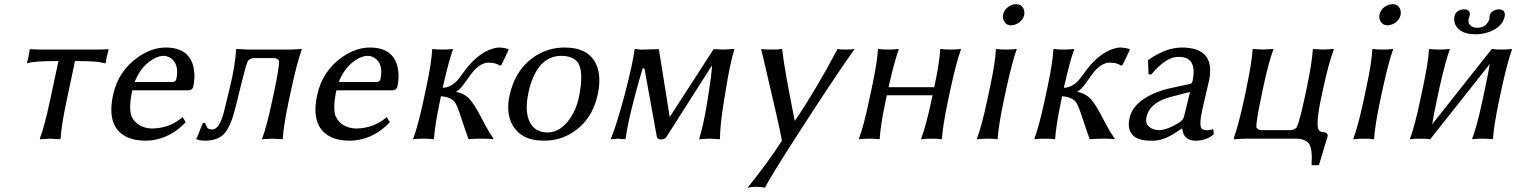

<svg xmlns="http://www.w3.org/2000/svg" viewBox="-20 -668 7305 925"><path d="M261.7 -374Q137.2 -374 111.3 -362.8L109.9 -366.2Q117.7 -389.2 123 -429.2L125.5 -431.2Q155.3 -429.2 180.2 -429.2H446.3Q471.7 -429.2 501.5 -431.2L503.4 -429.2Q491.7 -388.2 489.7 -366.2L487.3 -362.8Q487.3 -362.8 453.1 -369.6Q411.1 -374 341.3 -374L300.3 -180.2Q275.4 -63 272 0L269.5 2.9Q267.6 2.9 222.2 0L172.4 2.9L171.9 0Q194.8 -61 220.2 -180.2Z M628.9 -272.9H813Q826.7 -274.4 829.6 -287.1Q844.7 -359.4 801.8 -388.7Q786.1 -398.4 769.5 -398.9Q732.4 -398.9 690.4 -363.8Q650.4 -329.1 628.9 -272.9ZM859.9 -104 874.5 -79.1Q803.2 -3.4 708.5 8.3Q694.3 9.8 681.6 9.8Q580.1 9.8 538.1 -53.2Q537.1 -55.2 536.6 -56.2Q503.4 -110.8 524.4 -209Q549.8 -328.1 648.9 -395.5Q713.4 -439 778.3 -439Q893.1 -439 913.1 -340.3Q921.4 -298.8 911.1 -250Q906.2 -233.9 889.2 -232.9H617.2Q598.6 -144 614.3 -106Q642.1 -51.8 711.4 -48.8Q797.9 -49.8 859.9 -104Z M1114.7 -150.9Q1090.3 -52.7 1056.6 -20Q1024.9 9.8 966.3 9.8Q939 9.3 925.8 2V-1Q932.1 -9.3 949.2 -56.2Q953.6 -67.9 957.5 -75.2L967.8 -76.2Q976.1 -52.2 983.9 -47.9Q991.7 -44.4 1002.9 -43.9Q1038.1 -45.4 1059.1 -129.9L1090.3 -258.8Q1111.8 -347.2 1117.7 -429.2L1119.1 -432.1Q1121.1 -432.1 1175.8 -429.2H1380.9L1433.1 -432.1L1433.6 -429.2Q1409.2 -360.8 1381.3 -229L1370.6 -179.2Q1346.2 -63 1342.3 0L1339.8 2.9Q1337.9 2.9 1292.5 0L1242.7 2.9V0Q1265.6 -61 1290.5 -179.2L1301.3 -229Q1326.2 -346.7 1324.2 -375Q1315.4 -387.7 1300.8 -388.2H1203.1Q1186.5 -387.2 1174.3 -375Q1165.5 -356.9 1143.1 -266.1Z M1612.3 -272.9H1796.4Q1810.1 -274.4 1813 -287.1Q1828.1 -359.4 1785.2 -388.7Q1769.5 -398.4 1752.9 -398.9Q1715.8 -398.9 1673.8 -363.8Q1633.8 -329.1 1612.3 -272.9ZM1843.3 -104 1857.9 -79.1Q1786.6 -3.4 1691.9 8.3Q1677.7 9.8 1665 9.8Q1563.5 9.8 1521.5 -53.2Q1520.5 -55.2 1520 -56.2Q1486.8 -110.8 1507.8 -209Q1533.2 -328.1 1632.3 -395.5Q1696.8 -439 1761.7 -439Q1876.5 -439 1896.5 -340.3Q1904.8 -298.8 1894.5 -250Q1889.6 -233.9 1872.6 -232.9H1600.6Q1582 -144 1597.7 -106Q1625.5 -51.8 1694.8 -48.8Q1781.2 -49.8 1843.3 -104Z M2034.2 -250Q2059.6 -369.1 2062 -429.2L2064.5 -432.1Q2082 -429.2 2111.8 -429.2Q2141.6 -429.2 2160.6 -432.1L2162.1 -429.2Q2142.1 -375 2113.8 -250L2112.8 -245.1Q2156.2 -246.1 2190.9 -289.6Q2196.8 -296.9 2208 -312.5Q2228 -340.3 2240.2 -354Q2298.8 -420.4 2362.3 -436Q2375.5 -439.5 2388.2 -439Q2406.7 -438.5 2427.7 -432.1L2430.7 -428.2L2395 -354L2386.7 -352.1Q2370.6 -366.2 2331.5 -366.2Q2301.3 -365.2 2270 -335Q2253.9 -319.3 2217.3 -266.1Q2194.3 -234.4 2178.2 -227.1L2177.7 -225.1Q2221.7 -217.3 2248 -184.1Q2255.9 -173.8 2266.6 -158.2Q2280.8 -136.7 2319.8 -61.5Q2337.9 -27.8 2357.9 0L2355 2.9Q2340.3 0 2303.7 0Q2263.7 0 2237.3 2.9Q2229.5 -16.6 2197.8 -112.8Q2180.7 -164.6 2169.9 -177.7Q2148.9 -201.2 2104.5 -204.6L2099.1 -179.2Q2074.7 -63 2070.8 0L2068.4 2.9Q2050.8 0 2021 0Q1991.2 0 1972.2 2.9L1970.7 0Q1993.7 -61 2019 -179.2Z M2434.1 -205.1Q2462.4 -337.9 2563.5 -400.9Q2625.5 -439 2699.7 -439Q2829.6 -439 2859.9 -337.9Q2875 -285.2 2859.9 -213.9Q2833.5 -89.8 2737.3 -28.8Q2675.3 9.8 2600.6 9.8Q2486.3 9.8 2444.8 -73.7Q2418.5 -129.9 2434.1 -205.1ZM2684.6 -398.9Q2582.5 -398.9 2538.1 -267.6Q2530.8 -245.6 2525.9 -222.2Q2502.9 -113.8 2543.9 -61.5Q2570.3 -30.3 2617.7 -29.8Q2681.6 -29.8 2729.5 -102.1Q2756.8 -144 2768.1 -195.8Q2796.9 -332 2758.3 -373.5Q2733.9 -398.4 2684.6 -398.9Z M3041 -214.8Q3002.9 -71.8 2994.1 0L2991.7 2.9Q2989.7 2.9 2958.5 0Q2958.5 0 2923.3 2.9V0Q2950.7 -66.4 2990.2 -214.8Q3027.8 -357.4 3037.1 -429.2L3039.6 -432.1Q3039.6 -432.1 3067.9 -428.7Q3070.8 -428.7 3073.7 -429.2L3154.3 -431.2L3206.5 -104L3418 -431.2Q3419.4 -431.2 3464.4 -429.2L3517.1 -432.1L3517.6 -429.2Q3496.6 -360.8 3475.6 -229L3467.3 -179.2Q3448.7 -63 3448.7 0L3446.3 2.9Q3444.3 2.9 3398.9 0L3349.1 2.9L3348.6 0Q3368.7 -61.5 3387.7 -179.2L3395.5 -229Q3407.7 -305.7 3410.6 -353.5L3189 -5.9Q3182.6 3.4 3163.6 3.9Q3148.4 2.9 3145 -5.9L3085 -336.9L3076.7 -339.8Q3060.1 -286.6 3041 -214.8Z M3647 -432.1Q3661.1 -429.2 3698.7 -429.2Q3734.9 -429.2 3748 -432.1Q3759.8 -328.6 3808.6 -87.4H3810.5Q3908.7 -231.4 4015.1 -432.1Q4025.4 -429.2 4053.7 -429.2Q4086.4 -429.2 4097.2 -432.1Q3987.8 -277.3 3800.8 14.2Q3695.3 178.7 3665 236.8Q3649.4 231.9 3617.2 231.9Q3598.6 232.4 3581.1 236.8Q3679.2 115.7 3747.1 9.8Q3737.3 -50.8 3648.4 -426.3Q3647.5 -429.7 3647 -432.1Z M4181.2 -250Q4206.5 -369.1 4209.5 -429.2L4211.9 -432.1Q4229.5 -429.2 4259.3 -429.2Q4289.1 -429.2 4308.1 -432.1L4309.6 -429.2Q4289.6 -375 4261.2 -250L4260.7 -248H4481L4481.4 -250Q4506.8 -369.1 4509.3 -429.2L4512.2 -432.1Q4529.8 -429.2 4559.6 -429.2Q4589.4 -429.2 4607.9 -432.1L4609.4 -429.2Q4589.4 -375 4561.5 -250L4546.4 -179.2Q4522 -63 4518.1 0L4515.6 2.9Q4498 0 4468.3 0Q4438.5 0 4419.4 2.9L4418 0Q4440.9 -61 4466.3 -179.2L4472.7 -209H4252.4L4246.1 -179.2Q4221.7 -63 4218.3 0L4215.3 2.9Q4197.8 0 4168 0Q4138.2 0 4119.6 2.9L4118.2 0Q4141.1 -61 4166 -179.2Z M4812.5 -597.2Q4818.8 -627.4 4851.1 -642.6Q4862.8 -647.9 4874.5 -647.9Q4903.8 -647.9 4913.1 -621.1Q4916.5 -608.9 4914.6 -597.2Q4908.2 -566.9 4876.5 -551.8Q4864.3 -546.4 4853 -545.9Q4823.7 -545.9 4814 -573.2Q4810.1 -585.4 4812.5 -597.2ZM4750 -250Q4775.4 -369.1 4777.8 -429.2L4780.8 -432.1Q4798.3 -429.2 4828.1 -429.2Q4857.9 -429.2 4876.5 -432.1L4877.9 -429.2Q4857.9 -375 4830.1 -250L4814.9 -179.2Q4790.5 -63 4786.6 0L4784.2 2.9Q4766.6 0 4736.8 0Q4707 0 4688 2.9L4686.5 0Q4709.5 -61 4734.9 -179.2Z M5026.9 -250Q5052.2 -369.1 5054.7 -429.2L5057.1 -432.1Q5074.7 -429.2 5104.5 -429.2Q5134.3 -429.2 5153.3 -432.1L5154.8 -429.2Q5134.8 -375 5106.4 -250L5105.5 -245.1Q5148.9 -246.1 5183.6 -289.6Q5189.5 -296.9 5200.7 -312.5Q5220.7 -340.3 5232.9 -354Q5291.5 -420.4 5355 -436Q5368.2 -439.5 5380.9 -439Q5399.4 -438.5 5420.4 -432.1L5423.3 -428.2L5387.7 -354L5379.4 -352.1Q5363.3 -366.2 5324.2 -366.2Q5293.9 -365.2 5262.7 -335Q5246.6 -319.3 5210 -266.1Q5187 -234.4 5170.9 -227.1L5170.4 -225.1Q5214.4 -217.3 5240.7 -184.1Q5248.5 -173.8 5259.3 -158.2Q5273.4 -136.7 5312.5 -61.5Q5330.6 -27.8 5350.6 0L5347.7 2.9Q5333 0 5296.4 0Q5256.3 0 5230 2.9Q5222.2 -16.6 5190.4 -112.8Q5173.3 -164.6 5162.6 -177.7Q5141.6 -201.2 5097.2 -204.6L5091.8 -179.2Q5067.4 -63 5063.5 0L5061 2.9Q5043.5 0 5013.7 0Q4983.9 0 4964.8 2.9L4963.4 0Q4986.3 -61 5011.7 -179.2Z M5713.4 -225.1 5623.5 -202.1Q5527.8 -177.7 5507.3 -117.2Q5504.9 -109.4 5502.9 -102.1Q5495.6 -67.4 5527.3 -49.8Q5543.5 -41.5 5564 -41Q5604.5 -41.5 5664.6 -80.1Q5680.7 -91.8 5684.1 -106ZM5675.8 -47.9H5671.9Q5604 1 5558.1 7.8Q5542 10.3 5523.4 9.8Q5426.3 9.8 5418.5 -59.6Q5417 -77.6 5421.4 -98.1Q5437.5 -173.3 5539.1 -217.8Q5575.7 -233.4 5618.2 -243.2L5715.8 -264.2Q5722.7 -268.1 5725.1 -275.9Q5748.5 -387.2 5669.9 -393.6Q5662.6 -394 5654.3 -394Q5596.7 -393.1 5526.4 -309.1L5513.2 -310.1L5510.7 -377L5514.6 -380.9Q5596.7 -438.5 5673.8 -439Q5835 -439 5805.7 -284.2Q5804.7 -279.8 5804.2 -276.9Q5803.2 -272.5 5793.5 -231Q5772.9 -144.5 5769.5 -126Q5756.8 -63.5 5769.5 -47.9Q5776.9 -40.5 5797.4 -40.5Q5810.1 -41 5825.2 -45.9L5827.6 -21Q5791 9.8 5741.2 9.8Q5684.6 9.8 5676.8 -41Q5676.3 -44.9 5675.8 -47.9Z M6345.7 -200.2Q6317.4 -66.4 6333.5 -41.5Q6340.3 -33.2 6350.1 -32.2Q6376 -29.8 6376.5 -15.6Q6376.5 -13.2 6376 -11.2L6335 125L6332 127.9H6300.3L6298.8 125Q6303.7 46.9 6285.2 22.9Q6266.1 0 6222.7 0H5976.6L5923.8 2.9L5923.3 0Q5947.8 -68.4 5976.1 -200.2L5986.3 -250Q6010.7 -366.2 6014.6 -429.2L6017.1 -432.1Q6019 -432.1 6064.5 -429.2L6114.3 -432.1L6114.7 -429.2Q6091.8 -368.2 6066.4 -250L6056.2 -200.2Q6031.2 -82.5 6032.7 -54.2Q6041.5 -41.5 6056.2 -41H6198.2Q6214.8 -42 6227.1 -54.2Q6240.7 -81.5 6266.1 -200.2L6276.4 -249Q6300.3 -362.3 6304.7 -429.2L6307.1 -432.1Q6309.1 -432.1 6355.5 -429.2L6405.3 -432.1L6405.8 -429.2Q6379.9 -358.9 6356.4 -249Z M6626 -597.2Q6632.3 -627.4 6664.6 -642.6Q6676.3 -647.9 6688 -647.9Q6717.3 -647.9 6726.6 -621.1Q6730 -608.9 6728 -597.2Q6721.7 -566.9 6689.9 -551.8Q6677.7 -546.4 6666.5 -545.9Q6637.2 -545.9 6627.4 -573.2Q6623.5 -585.4 6626 -597.2ZM6563.5 -250Q6588.9 -369.1 6591.3 -429.2L6594.2 -432.1Q6611.8 -429.2 6641.6 -429.2Q6671.4 -429.2 6689.9 -432.1L6691.4 -429.2Q6671.4 -375 6643.6 -250L6628.4 -179.2Q6604 -63 6600.1 0L6597.7 2.9Q6580.1 0 6550.3 0Q6520.5 0 6501.5 2.9L6500 0Q6522.9 -61 6548.3 -179.2Z M7229.5 -589.8Q7218.3 -537.1 7152.8 -513.7Q7122.1 -502.9 7088.9 -502.9Q7017.6 -502.9 6993.7 -544.4Q6982.4 -564.9 6987.3 -589.8Q6992.7 -614.3 7020.5 -621.6Q7027.3 -623 7033.2 -623Q7060.5 -623 7061.5 -600.6Q7061.5 -596.2 7061 -592.8Q7059.6 -587.4 7058.1 -585Q7056.2 -581.1 7055.7 -577.1Q7049.8 -549.3 7076.2 -537.6Q7085.9 -534.2 7096.7 -534.2Q7132.3 -534.2 7149.9 -563Q7153.8 -569.8 7155.3 -576.2Q7156.2 -582.5 7156.2 -585Q7155.8 -586.9 7156.7 -591.8Q7161.1 -612.3 7185.5 -620.6Q7192.9 -622.6 7198.2 -623Q7229.5 -623 7230 -598.1Q7230 -593.8 7229.5 -589.8ZM6835.9 -250Q6861.3 -369.1 6864.3 -429.2L6866.7 -432.1Q6884.3 -429.2 6914.1 -429.2Q6943.8 -429.2 6962.9 -432.1L6964.4 -429.2Q6944.3 -375 6916 -250L6900.9 -179.2Q6885.7 -107.4 6879.9 -69.3L7167 -432.1Q7184.6 -429.2 7214.4 -429.2Q7244.1 -429.2 7262.7 -432.1L7264.2 -429.2Q7244.1 -375 7216.3 -250L7201.2 -179.2Q7176.8 -63 7172.9 0L7170.4 2.9Q7152.8 0 7123 0Q7093.3 0 7074.2 2.9L7072.8 0Q7095.7 -61 7121.1 -179.2L7136.2 -250Q7150.9 -320.3 7157.2 -359.4L6870.1 2.9Q6852.5 0 6822.8 0Q6793 0 6774.4 2.9L6772.9 0Q6795.9 -61 6820.8 -179.2Z"/></svg>

Font: Linux Biolinum Slanted O
Style: Slanted
Weight: 400
Designer: Philipp H. Poll
Foundry: Philipp H. Poll
Version: Version 1.0.4